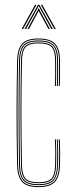

<svg xmlns="http://www.w3.org/2000/svg" viewBox="-20 -763 308 788"><path d="M138.2 5Q88.5 5 69.9 -17.2Q51.2 -39.5 50.2 -85Q49 -151 48.4 -205.6Q47.8 -260.2 47.9 -309.5Q48 -358.8 48.6 -408.4Q49.2 -458 50.2 -514Q51.2 -560.5 69.9 -582.8Q88.5 -605 138.2 -605Q185.5 -605 205.9 -583.9Q226.2 -562.8 226.2 -514Q226.2 -490.8 226.5 -466.4Q226.8 -442 225.2 -410H221.2Q222.8 -442 222.5 -466.4Q222.2 -490.8 222.2 -514Q222.2 -561 203 -581Q183.8 -601 138.2 -601Q90.2 -601 72.8 -579.9Q55.2 -558.8 54.2 -514Q53.2 -458.5 52.6 -407.4Q52 -356.2 52 -305.4Q52 -254.5 52.5 -200.4Q53 -146.2 54.2 -85Q55.2 -41 72.9 -20Q90.5 1 138.2 1Q182.8 1 201.8 -18.4Q220.8 -37.8 222.2 -85Q223 -108.2 222.9 -133.1Q222.8 -158 221.2 -191H225.2Q226.8 -159.2 226.9 -133Q227 -106.8 226.2 -85Q224.8 -37 205.1 -16Q185.5 5 138.2 5ZM138.2 -3Q92.8 -3 76 -22.2Q59.2 -41.5 58.2 -85Q57.2 -145 56.6 -198.5Q56 -252 56 -302.9Q56 -353.8 56.6 -405.6Q57.2 -457.5 58.2 -514Q59.2 -557.8 75.8 -577.4Q92.2 -597 138.2 -597Q182 -597 200.1 -578.2Q218.2 -559.5 218.2 -514Q218.2 -495 218.5 -468.5Q218.8 -442 217.2 -410H213.2Q214.8 -442 214.5 -468.5Q214.2 -495 214.2 -514Q214.2 -558 197.4 -575.5Q180.5 -593 138.2 -593Q95.2 -593 79.1 -575Q63 -557 62.2 -513.8Q61.2 -458.5 60.6 -407.2Q60 -356 60 -305.1Q60 -254.2 60.5 -200.2Q61 -146.2 62.2 -85.2Q63 -42.5 79.2 -24.8Q95.5 -7 138.2 -7Q180.2 -7 196.5 -24.4Q212.8 -41.8 214.2 -85.2Q215 -108 214.9 -133.5Q214.8 -159 213.2 -191H217.2Q218.8 -154.5 218.9 -129.6Q219 -104.8 218.2 -85.2Q216.5 -40 199.2 -21.5Q182 -3 138.2 -3ZM138.2 -11Q97.5 -11 82.2 -27.5Q67 -44 66.2 -85.2Q65.2 -145 64.6 -198.6Q64 -252.2 64 -303.4Q64 -354.5 64.6 -406.2Q65.2 -458 66.2 -513.8Q67 -555.8 82.2 -572.4Q97.5 -589 138.2 -589Q178.8 -589 194.5 -572.6Q210.2 -556.2 210.2 -514Q210.2 -490.5 210.5 -466.2Q210.8 -442 209.2 -410H205.2Q206.8 -442 206.5 -466.2Q206.2 -490.5 206.2 -514Q206.2 -554.5 191.6 -569.8Q177 -585 138.2 -585Q99 -585 85 -569.4Q71 -553.8 70.2 -513.8Q69.2 -459 68.6 -407.8Q68 -356.5 68 -305.4Q68 -254.2 68.5 -200.1Q69 -146 70.2 -85.2Q71 -46 85 -30.5Q99 -15 138.2 -15Q176.2 -15 190.6 -29.9Q205 -44.8 206.2 -85.5Q207 -108.5 206.9 -133.6Q206.8 -158.8 205.2 -191H209.2Q210.8 -157.8 210.9 -132.4Q211 -107 210.2 -85.5Q209 -43 193.4 -27Q177.8 -11 138.2 -11ZM68.8 -644 123.8 -743H129.8L74.8 -644ZM80.8 -644 135.8 -743H141.8L196.8 -644H190.8L143.8 -729.2L139.8 -737.5H137.8L133.8 -729.2L86.8 -644ZM92.8 -644 132.8 -717.8 137.8 -728.8H139.8L144.8 -717.8L184.8 -644H178.8L141.2 -713.2L139.8 -718H137.8L136.2 -713.2L98.8 -644ZM202.8 -644 147.8 -743H153.8L208.8 -644Z"/></svg>

Font: Big Shoulders Inline Display Thin Thin
Style: Regular
Weight: 250
Version: Version 2.002